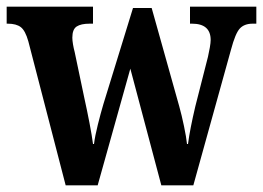

<svg xmlns="http://www.w3.org/2000/svg" viewBox="-23 -556 789 576"><path d="M62 -432Q53 -464 39.5 -474.5Q26 -485 0 -485H-3V-536H256V-485H246Q220 -485 207 -476.5Q194 -468 194 -443Q194 -435 196 -423Q198 -411 201 -400L230 -262Q238 -226 245.5 -187Q253 -148 256 -124H259Q262 -148 270.5 -182Q279 -216 287 -243L376 -532H432L515 -236Q522 -211 529 -177.5Q536 -144 538 -124H541Q544 -147 549.5 -175Q555 -203 563 -237L601 -386Q604 -399 606.5 -413.5Q609 -428 609 -436Q609 -485 553 -485H547V-536H746V-485H735Q710 -485 696.5 -470.5Q683 -456 670 -407L557 0H461L368 -350L270 0H174Z"/></svg>

Font: Noto Serif Hebrew Condensed
Style: Bold
Weight: 700
Width: 3
Designer: Monotype Design Team
Foundry: Monotype Imaging Inc.
Version: Version 2.004; ttfautohint (v1.8.4.7-5d5b)